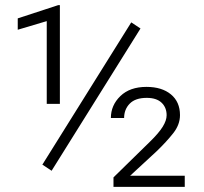

<svg xmlns="http://www.w3.org/2000/svg" viewBox="-20 -730 796 750"><path d="M528.8 -618.7 181.6 -63 145.5 -86.9 492.7 -642.6ZM213.9 -710V-324.2H162.6V-647.5L49.3 -613.8V-658.2L207.5 -710ZM701.7 -43.5V0H423.3V-37.1L564.5 -175.3Q600.6 -210.4 615.7 -235.1Q630.9 -259.8 630.9 -279.8Q630.9 -310.1 611.1 -328.9Q591.3 -347.7 553.2 -347.7Q508.8 -347.7 486.8 -325.2Q464.8 -302.7 464.8 -269H413.1Q413.1 -318.8 450.2 -354.7Q487.3 -390.6 552.2 -390.6Q612.3 -390.6 647.7 -361.3Q683.1 -332 683.1 -280.3Q683.1 -243.2 656.7 -209.7Q630.4 -176.3 592.3 -139.6L488.3 -43.5Z"/></svg>

Font: Vazirmatn RD ExtraLight
Style: Regular
Weight: 200
Designer: Saber Rastikerdar
Foundry: Saber Rastikerdar
Version: Version 32.102